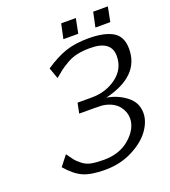

<svg xmlns="http://www.w3.org/2000/svg" viewBox="-155 -961 967 1095"><g transform="rotate(-20 329.0 -413.5)"><path d="M65.9 -77.1 113.8 -138.2Q136.7 -106 145.8 -94.5Q154.8 -83 178 -64.5Q201.2 -45.9 231.2 -40Q261.2 -34.2 307.1 -34.2Q404.3 -34.2 466.1 -89.1Q527.8 -144 527.8 -207Q527.8 -246.1 501 -280Q474.1 -314 419.9 -326.2Q402.8 -330.1 355 -330.1H264.2L276.9 -392.1H362.8Q449.7 -392.1 513.9 -439.9Q578.1 -487.8 578.1 -565.9Q578.1 -660.2 450.2 -660.2H446.8Q404.8 -660.2 370.4 -652.6Q335.9 -645 305.4 -627Q274.9 -608.9 261 -598.4Q247.1 -587.9 217.8 -563L193.8 -629.9Q261.7 -675.8 320.3 -695.8Q378.9 -715.8 460 -715.8Q555.2 -715.8 606.7 -685.8Q658.2 -655.8 658.2 -580.1Q658.2 -415 440.9 -362.8Q507.8 -351.6 558.8 -311.8Q609.9 -272 609.9 -209Q609.9 -158.2 573 -106.2Q536.1 -54.2 461.7 -16.1Q387.2 22 294.9 22Q209 22 161.4 0.5Q113.8 -21 65.9 -77.1ZM324.7 -759.8 343.8 -849.1H432.6L415 -759.8ZM519 -759.8 538.1 -849.1H627L609.4 -759.8Z"/></g></svg>

Font: CMU Sans Serif
Style: Oblique
Weight: 500
Italic angle: -12°
Version: Version 0.7.0